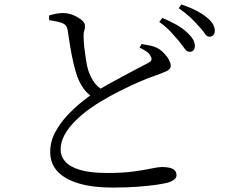

<svg xmlns="http://www.w3.org/2000/svg" viewBox="-20 -810 1040 868"><path d="M836 -576Q825 -576 815 -590Q805 -604 790 -623Q774 -642 753 -665Q732 -688 700 -711L714 -729Q752 -713 780.5 -696.5Q809 -680 827 -662Q846 -644 853.5 -630Q861 -616 861 -602Q861 -589 854 -582Q847 -575 836 -576ZM487 38Q400 38 337 19.5Q274 1 240.5 -34.5Q207 -70 207 -123Q207 -170 229.5 -212Q252 -254 285.5 -289.5Q319 -325 352.5 -351.5Q386 -378 408 -392Q435 -410 470 -429.5Q505 -449 540 -467.5Q575 -486 604 -501.5Q633 -517 649 -525Q661 -531 664 -537.5Q667 -544 662 -554Q656 -568 641.5 -577.5Q627 -587 611 -595L620 -611Q640 -608 659 -604Q678 -600 691 -593Q709 -583 723 -568Q737 -553 744.5 -538Q752 -523 752 -513Q752 -498 735 -489.5Q718 -481 687 -470Q656 -460 612 -441Q568 -422 523.5 -399.5Q479 -377 444 -356Q414 -339 381 -315Q348 -291 319 -262Q290 -233 272 -200.5Q254 -168 254 -133Q254 -104 274.5 -80Q295 -56 341.5 -42Q388 -28 466 -28Q537 -28 586 -35Q635 -42 666 -48.5Q697 -55 711 -55Q729 -55 744.5 -52Q760 -49 769 -40.5Q778 -32 778 -17Q778 -7 767.5 1.5Q757 10 741 15Q723 20 689.5 25Q656 30 605.5 34Q555 38 487 38ZM401 -370Q374 -386 356.5 -411.5Q339 -437 329 -465Q320 -491 312 -525.5Q304 -560 297.5 -598.5Q291 -637 286 -673Q284 -686 278.5 -693.5Q273 -701 258 -707Q246 -711 230 -714Q214 -717 202 -719V-740Q222 -746 236.5 -748.5Q251 -751 265 -751Q289 -751 311.5 -741.5Q334 -732 349 -719.5Q364 -707 364 -695Q365 -682 361 -671.5Q357 -661 358 -643Q358 -624 361 -596.5Q364 -569 368.5 -540.5Q373 -512 379 -492Q389 -462 405 -439Q421 -416 448 -401ZM926 -644Q915 -644 905 -659.5Q895 -675 878 -692Q861 -712 841.5 -730.5Q822 -749 788 -773L800 -790Q838 -777 867 -762Q896 -747 914 -732Q934 -716 942.5 -701Q951 -686 951 -671Q951 -658 944 -651Q937 -644 926 -644Z"/></svg>

Font: Noto Serif TC
Style: Regular
Weight: 400
Designer: Ryoko NISHIZUKA  (kana & ideographs); Frank Grießhammer (Latin, Greek & Cyrillic); Wenlong ZHANG  (bopomofo); Sandoll Co
Foundry: Adobe
Version: Version 2.003-H1;hotconv 1.1.1;makeotfexe 2.6.0